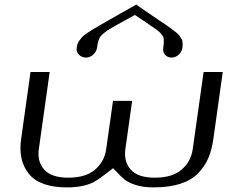

<svg xmlns="http://www.w3.org/2000/svg" viewBox="-20 -812 998 832"><path d="M945.3 -500 904.3 -208Q897.5 -161.1 882.3 -126Q867.2 -90.8 838.4 -61Q809.6 -31.2 761.2 -15.6Q712.9 0 645.5 0Q599.6 0 568.4 -10.3Q537.1 -20.5 521.5 -32.7Q505.9 -44.9 479.5 -73.2Q473.6 -80.1 469.7 -83Q409.2 -35.2 385.7 -22.5Q339.8 0 270.5 0Q153.3 0 106 -57.6Q58.6 -115.2 71.3 -208L112.3 -500H195.3L148.4 -167Q140.6 -111.3 171.9 -76.7Q203.1 -42 276.4 -42Q350.6 -42 391.6 -76.7Q432.6 -111.3 440.4 -167L469.7 -375H552.7L523.4 -167Q515.6 -111.3 546.9 -76.7Q578.1 -42 651.4 -42Q725.6 -42 766.6 -76.7Q807.6 -111.3 815.4 -167L862.3 -500ZM570.3 -792Q594.7 -775.4 620.6 -757.3Q646.5 -739.3 662.1 -729Q677.7 -718.8 695.8 -706.5Q713.9 -694.3 722.7 -687.5Q731.4 -680.7 742.2 -672.4Q752.9 -664.1 756.8 -658.2Q760.7 -652.3 765.1 -646Q769.5 -639.6 770.5 -633.3Q771.5 -627 771.5 -620.1Q771.5 -613.3 770.5 -604.5Q767.6 -586.9 753.9 -574.7Q740.2 -562.5 723.6 -562.5Q706.1 -562.5 695.3 -574.7Q684.6 -586.9 687.5 -604.5Q692.4 -640.6 687.5 -652.3Q684.6 -656.2 682.6 -659.2Q680.7 -662.1 678.7 -665Q676.8 -668 672.9 -671.4Q668.9 -674.8 666 -677.2Q663.1 -679.7 656.7 -684.6Q650.4 -689.5 645.5 -692.4Q640.6 -695.3 630.9 -702.1Q621.1 -709 613.8 -714.4Q606.4 -719.7 590.8 -729.5Q575.2 -739.3 564.5 -747.1Q543.9 -736.3 520.5 -723.1Q497.1 -710 486.3 -704.1Q475.6 -698.2 462.4 -690.4Q449.2 -682.6 444.3 -679.2Q439.5 -675.8 432.6 -670.4Q425.8 -665 422.4 -661.6Q418.9 -658.2 414.1 -652.3Q405.3 -640.6 400.4 -604.5Q397.5 -586.9 383.3 -574.7Q369.1 -562.5 352.5 -562.5Q335 -562.5 322.3 -574.7Q309.6 -586.9 312.5 -604.5Q313.5 -614.3 315.9 -621.6Q318.4 -628.9 324.2 -636.7Q330.1 -644.5 335 -650.4Q339.8 -656.2 353 -665.5Q366.2 -674.8 377.4 -681.6Q388.7 -688.5 410.6 -701.2Q432.6 -713.9 452.1 -725.1Q471.7 -736.3 505.4 -755.4Q539.1 -774.4 570.3 -792Z"/></svg>

Font: okolaks
Style: RegularItalic
Weight: 500
Italic angle: -8°
Version: Version 000.6.0